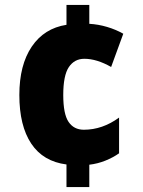

<svg xmlns="http://www.w3.org/2000/svg" viewBox="-20 -744 575 774"><path d="M340 -648Q376 -646 411.5 -635.5Q447 -625 477 -608L428 -474Q370 -507 320 -507Q280 -507 257.5 -473.5Q235 -440 235 -361Q235 -284 256.5 -252.5Q278 -221 318 -221Q393 -221 460 -270V-126Q436 -109 405 -96.5Q374 -84 340 -80V10H248V-81Q154 -93 106 -165Q58 -237 58 -361Q58 -482 108 -556Q158 -630 248 -644V-724H340Z"/></svg>

Font: Noto Sans Oriya Cond Blk
Style: Regular
Weight: 900
Width: 3
Designer: Amélie Bonet and Sol Matas
Foundry: Google LLC
Version: Version 2.006; ttfautohint (v1.8.4.7-5d5b)